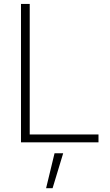

<svg xmlns="http://www.w3.org/2000/svg" viewBox="-20 -748 579 1009"><path d="M90.3 0V-727.5H136.2V-41.5H497.6V0ZM222.2 241.2 266.6 57.6H312L256.3 241.2Z"/></svg>

Font: Inter 24pt ExtraLight
Style: Regular
Weight: 250
Designer: Rasmus Andersson
Foundry: rsms
Version: Version 4.001;git-66647c0bb